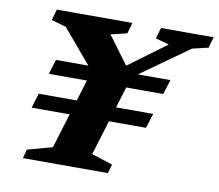

<svg xmlns="http://www.w3.org/2000/svg" viewBox="-77 -790 1004 881"><g transform="rotate(10 424.5 -349.0)"><path d="M172.5 -627.5 104 -647 118.5 -698H470.5L456 -647L380.5 -629L486 -487H459L652 -629.5L589 -647L604 -698H849L834.5 -647L760.5 -629.5L509 -450.5L393.5 -73.5L491.5 -41.5L479.5 0H83.5L94.5 -41.5L210.5 -73L325 -447ZM637 -303.5 615.5 -235H83L103.5 -303.5ZM688 -470 666.5 -401.5H133.5L154.5 -470Z"/></g></svg>

Font: Newsreader 9pt
Style: Bold Italic
Weight: 700
Italic angle: -17°
Designer: Hugues Gentile
Foundry: Production Type
Version: Version 1.003